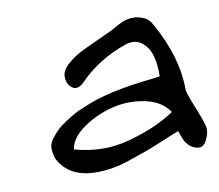

<svg xmlns="http://www.w3.org/2000/svg" viewBox="-54 -517 607 531"><g transform="rotate(-10 249.0 -252.0)"><path d="M317 -384Q238 -357 183 -300Q165 -283 150.5 -293.5Q136 -304 136 -326Q136 -343 154.5 -359.5Q173 -376 194 -386.5Q215 -397 245 -410.5Q275 -424 285 -429Q309 -443 321.5 -448Q334 -453 349.5 -453.5Q365 -454 382 -446Q394 -441 403 -424Q459 -324 459 -233Q459 -223 478.5 -175.5Q498 -128 498 -115Q498 -100 489.5 -84Q481 -68 469 -68Q454 -69 444 -77.5Q434 -86 429.5 -95.5Q425 -105 419 -123Q405 -118 372 -104Q339 -90 320.5 -83.5Q302 -77 274.5 -67.5Q247 -58 223.5 -54Q200 -50 177 -50Q100 -50 71 -107Q66 -123 65.5 -135.5Q65 -148 74.5 -161.5Q84 -175 94 -184.5Q104 -194 119.5 -204Q135 -214 147.5 -221Q160 -228 174 -233Q244 -265 374 -278Q388 -280 395 -281Q396 -312 389 -338Q382 -364 363 -378.5Q344 -393 317 -384ZM411 -178Q389 -211 342.5 -220.5Q296 -230 250.5 -218.5Q205 -207 168 -181Q131 -155 126 -123Q167 -112 205 -111.5Q243 -111 282.5 -122Q322 -133 353 -146.5Q384 -160 411 -178Z"/></g></svg>

Font: Long Cang
Style: Regular
Weight: 400
Designer: ZhongQi
Foundry: ZhongQi
Version: Version 2.001